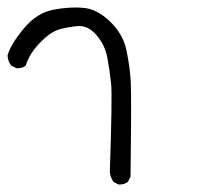

<svg xmlns="http://www.w3.org/2000/svg" viewBox="-23 -282 543 508"><path d="M290 206.1 277.3 199.2Q268.6 186.5 267.6 172.9Q274.4 -27.3 271 -60.5Q267.6 -93.8 261.2 -128.4Q254.9 -163.1 231.9 -189.5Q209 -215.8 181.2 -212.9Q153.3 -210 134.8 -204.6Q116.2 -199.2 97.7 -183.1Q79.1 -167 65.4 -148.4Q51.8 -129.9 44.9 -108.4Q36.1 -100.6 20.5 -101.6L6.8 -108.4Q-2.9 -121.1 -2.9 -135.7Q4.9 -164.1 39.6 -206.1Q74.2 -248 118.2 -256.3Q162.1 -264.6 198.2 -261.2Q234.4 -257.8 268.6 -224.6Q302.7 -191.4 311.5 -149.4Q320.3 -107.4 322.8 -69.3Q325.2 -31.2 322.3 185.5L315.4 199.2Q305.7 207 290 206.1Z"/></svg>

Font: JasonHandwriting2
Style: Regular
Weight: 400
Version: Version 1.05.10